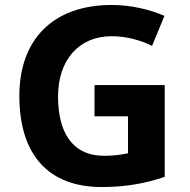

<svg xmlns="http://www.w3.org/2000/svg" viewBox="-20 -744 764 774"><path d="M361 -401V-275H496V-126C470 -121 443 -116 400 -116C268 -116 214 -215 214 -355C214 -502 298 -598 430 -598C491 -598 549 -581 593 -559L643 -680C583 -706 507 -724 431 -724C191 -724 58 -582 58 -358C58 -118 177 10 390 10C492 10 569 -6 644 -31V-401Z"/></svg>

Font: Noto Traditional Nushu
Style: Bold
Weight: 700
Designer: LIU Zhao
Foundry: LiuZhao Studio
Version: Version 2.003